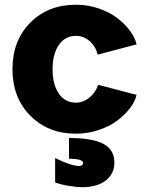

<svg xmlns="http://www.w3.org/2000/svg" viewBox="-20 -552 610 804"><path d="M32.2 -262.2Q32.2 -381.8 106.7 -457Q181.2 -532.2 297.9 -532.2Q349.1 -532.2 395.5 -515.9Q441.9 -499.5 473.6 -474.4Q505.4 -449.2 525.9 -420.9Q546.4 -392.6 551.8 -366.2L389.2 -323.2Q379.9 -358.9 354.7 -380.4Q329.6 -401.9 297.9 -401.9Q252.9 -401.9 226.6 -364Q200.2 -326.2 200.2 -262.2Q200.2 -197.3 226.6 -159.7Q252.9 -122.1 297.9 -122.1Q327.6 -122.1 353.8 -142.8Q379.9 -163.6 391.1 -196.8L551.8 -154.8Q546.9 -129.4 526.4 -101.8Q505.9 -74.2 474.1 -49.3Q442.4 -24.4 395.5 -8.3Q348.6 7.8 297.9 7.8Q181.6 7.8 106.9 -67.6Q32.2 -143.1 32.2 -262.2ZM210.9 211.9V109.9Q278.8 143.1 312 143.1Q318.8 143.1 323.5 139.4Q328.1 135.7 328.1 130.9Q328.1 112.8 269 112.8V25.9Q366.7 25.9 412.8 50.3Q459 74.7 459 128.9Q459 175.3 423.1 203.6Q387.2 231.9 324.2 231.9Q302.7 231.9 268.1 226.3Q233.4 220.7 210.9 211.9Z"/></svg>

Font: LT Superior Black
Style: Regular
Weight: 900
Designer: Daniel Lyons
Foundry: LyonsType
Version: Version 2.005